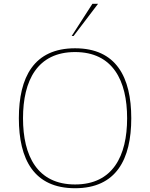

<svg xmlns="http://www.w3.org/2000/svg" viewBox="-20 -988 794 1018"><path d="M378 -712C578 -712 654 -561 654 -361C654 -161 578 -10 378 -10C178 -10 102 -161 102 -361C102 -561 178 -712 378 -712ZM676 -361C676 -579 596 -732 378 -732C160 -732 80 -579 80 -361C80 -143 160 10 378 10C596 10 676 -143 676 -361ZM500 -968H470L360 -797H370Z"/></svg>

Font: Perun Thin
Style: Regular
Weight: 100
Foundry: Copyright (c) Stefan Peev, Context Ltd, 2016
Version: Version 1.089